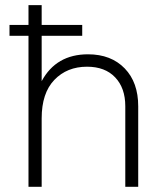

<svg xmlns="http://www.w3.org/2000/svg" viewBox="-20 -720 617 740"><path d="M319.3 -510.7Q408.2 -510.7 460.9 -456.1Q512.7 -402.3 512.7 -310.5Q512.7 -207 512.7 0Q501 0 462.9 0Q462.9 -78.1 462.9 -310.5Q462.9 -380.9 423.8 -421.9Q384.8 -462.9 315.4 -462.9Q238.3 -462.9 189.5 -412.1Q140.6 -361.3 140.6 -263.7Q140.6 -175.8 140.6 0Q127.9 0 89.8 0Q89.8 -145.5 89.8 -582Q71.3 -582 16.6 -582Q16.6 -592.8 16.6 -624Q35.2 -624 89.8 -624Q89.8 -642.6 89.8 -700.2Q102.5 -700.2 140.6 -700.2Q140.6 -680.7 140.6 -624Q179.7 -624 296.9 -624Q296.9 -613.3 296.9 -582Q257.8 -582 140.6 -582Q140.6 -538.1 140.6 -407.2Q196.3 -510.7 319.3 -510.7Z"/></svg>

Font: LeFont
Style: ExtraLight
Weight: 200
Designer: Leryon MEDIA
Version: Version 1.0